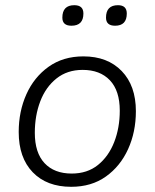

<svg xmlns="http://www.w3.org/2000/svg" viewBox="-20 -711 595 739"><path d="M254 8Q160 8 106 -48Q52 -104 52 -203Q52 -282 81.5 -348Q111 -414 167 -454Q223 -494 301 -494Q394 -494 448.5 -437.5Q503 -381 503 -283Q503 -203 473 -137Q443 -71 387.5 -31.5Q332 8 254 8ZM256 -43Q316 -43 357 -76Q398 -109 419.5 -164Q441 -219 441 -285Q441 -362 403 -402Q365 -442 298 -442Q239 -442 197.5 -409Q156 -376 135 -321Q114 -266 114 -200Q114 -123 151.5 -83Q189 -43 256 -43ZM423 -612Q388 -612 388 -643Q388 -691 434 -691Q468 -691 468 -659Q468 -612 423 -612ZM255 -612Q220 -612 220 -643Q220 -691 266 -691Q301 -691 301 -659Q301 -612 255 -612Z"/></svg>

Font: Nunito Light
Style: Italic
Weight: 300
Italic angle: -9°
Designer: Vernon Adams
Foundry: Vernon Adams
Version: Version 3.601; ttfautohint (v1.8.2.53-6de2)